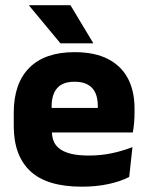

<svg xmlns="http://www.w3.org/2000/svg" viewBox="-20 -707 570 740"><path d="M295 12.5Q161 12.5 97 -47.2Q33 -107 33 -221.5V-272.5Q33 -385.5 93 -445.8Q153 -506 267.5 -506Q344.5 -506 395.8 -479.8Q447 -453.5 472.8 -405Q498.5 -356.5 498.5 -288.5V-272Q498.5 -253 496.8 -233.2Q495 -213.5 492 -196.5H354Q356 -225.5 356.5 -251.2Q357 -277 357 -298Q357 -328.5 347.5 -349.2Q338 -370 318.2 -381Q298.5 -392 267.5 -392Q221.5 -392 200.2 -367.2Q179 -342.5 179 -297V-252L180 -235.5V-200.5Q180 -181.5 186.2 -164.5Q192.5 -147.5 208.2 -134.8Q224 -122 251.8 -114.8Q279.5 -107.5 322.5 -107.5Q368 -107.5 410 -116.2Q452 -125 490.5 -140L478 -25Q444 -7.5 397.5 2.5Q351 12.5 295 12.5ZM461 -196.5H114V-291H461ZM92.5 -687H251.5L339 -541.5V-540H213L92.5 -685Z"/></svg>

Font: Anek Devanagari Medium
Style: Bold
Weight: 700
Version: Version 1.003